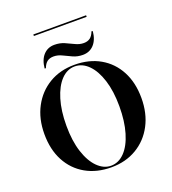

<svg xmlns="http://www.w3.org/2000/svg" viewBox="-147 -924 934 1045"><g transform="rotate(-20 319.5 -401.5)"><path d="M319.4 11.3Q234.7 11.3 171 -25Q107.3 -61.3 72.2 -127.4Q37.1 -193.5 37.1 -283.1Q37.1 -371.8 73 -439.1Q108.9 -506.5 172.2 -544.4Q235.5 -582.3 319.4 -582.3Q404 -582.3 467.3 -546Q530.6 -509.7 565.7 -443.5Q600.8 -377.4 600.8 -287.9Q600.8 -199.2 565.3 -131.9Q529.8 -64.5 466.1 -26.6Q402.4 11.3 319.4 11.3ZM320.2 2.4Q364.5 2.4 399.2 -33.5Q433.9 -69.4 453.2 -134.7Q472.6 -200 472.6 -286.3Q472.6 -374.2 452 -438.7Q431.5 -503.2 396.4 -538.3Q361.3 -573.4 317.7 -573.4Q273.4 -573.4 239.1 -537.5Q204.8 -501.6 185.1 -436.7Q165.3 -371.8 165.3 -284.7Q165.3 -196.8 186.3 -132.3Q207.3 -67.7 242.7 -32.7Q278.2 2.4 320.2 2.4ZM160.5 -618.5Q165.3 -667.7 190.3 -694.8Q215.3 -721.8 254 -721.8Q285.5 -721.8 311.3 -710.5Q337.1 -699.2 360.9 -687.5Q384.7 -675.8 408.9 -675.8Q431.5 -675.8 446 -686.7Q460.5 -697.6 469.4 -721.8L476.6 -720.2Q471.8 -671 446.8 -644Q421.8 -616.9 382.3 -616.9Q351.6 -616.9 325.8 -628.6Q300 -640.3 276.2 -652Q252.4 -663.7 228.2 -663.7Q205.6 -663.7 191.1 -652.8Q176.6 -641.9 167.7 -617.7ZM166.1 -804.8V-813.7H471.8V-804.8Z"/></g></svg>

Font: Playfair 144pt SemiCondensed
Style: Bold
Weight: 700
Width: 4
Designer: Claus Eggers Sørensen
Foundry: Claus Eggers Sørensen
Version: Version 2.203